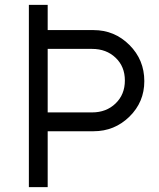

<svg xmlns="http://www.w3.org/2000/svg" viewBox="-20 -770 654 790"><path d="M365 -646.2Q451.2 -646.2 512.5 -585Q573.8 -523.8 573.8 -436.2Q573.8 -350 512.5 -290Q451.2 -230 365 -230H176.2V0H98.8V-750H176.2V-646.2ZM358.8 -307.5Q417.5 -307.5 455.6 -344.4Q493.8 -381.2 493.8 -438.8Q493.8 -496.2 455.6 -532.5Q417.5 -568.8 358.8 -568.8H176.2V-307.5Z"/></svg>

Font: Now Alt
Style: Regular
Weight: 400
Designer: Alfredo Marco Pradil
Foundry: Alfredo Marco Pradil
Version: Version 1.002;PS 001.002;hotconv 1.0.88;makeotf.lib2.5.64775